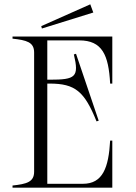

<svg xmlns="http://www.w3.org/2000/svg" viewBox="-20 -869 630 889"><path d="M347 -682C453 -682 483 -615 490 -482H500V-700H38V-690C103 -683 138 -674 138 -626V-74C138 -26 103 -17 38 -10V0H500V-218H490C483 -93 456 -18 364 -18H199V-482H210C328 -482 371 -446 427 -307L437 -310L332 -620L322 -617C347 -512 330 -500 210 -500H199V-682ZM412 -811 398 -849 171 -748 174 -737Z"/></svg>

Font: Sprat Condensed Light
Style: Regular
Weight: 300
Width: 3
Designer: Ethan Nakache
Foundry: Collletttivo
Version: Version 2.000;Glyphs 3.2 (3217)